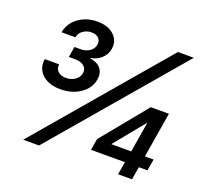

<svg xmlns="http://www.w3.org/2000/svg" viewBox="-125 -883 1104 1032"><g transform="rotate(20 427.0 -366.5)"><path d="M198.7 -323.2Q154.3 -323.2 122.6 -339.1Q90.8 -355 75.7 -383.1Q60.5 -411.1 66.4 -446.8H148.9Q145 -421.4 161.4 -406Q177.7 -390.6 208 -390.6Q236.8 -390.6 258.5 -405.5Q280.3 -420.4 285.2 -444.8Q289.6 -470.7 271.5 -486.3Q253.4 -502 219.2 -502H184.1L193.8 -562.5H229Q259.3 -562.5 280.5 -577.4Q301.8 -592.3 305.7 -615.7Q309.6 -639.2 295.4 -653.6Q281.2 -668 254.9 -668Q227.5 -668 206.5 -653.1Q185.5 -638.2 181.2 -613.3H102.1Q107.9 -648.9 130.6 -675.8Q153.3 -702.6 187.7 -718Q222.2 -733.4 264.2 -733.4Q326.2 -733.4 360.1 -701.2Q394 -668.9 386.2 -621.6Q380.9 -587.9 355.5 -565.2Q330.1 -542.5 294.4 -536.1V-534.2Q338.4 -527.8 357.4 -502.2Q376.5 -476.6 369.6 -439.5Q361.3 -389.2 314 -356.2Q266.6 -323.2 198.7 -323.2ZM105.5 0 726.1 -727.5H816.9L196.3 0ZM466.8 -73.7 477.5 -138.7 690.4 -398.9H746.6L731.4 -311H698.7L561 -142.6L560.5 -139.6H800.8L789.6 -73.7ZM648.4 0 664.1 -93.8 669.9 -122.6 715.8 -398.9H793.9L728 0Z"/></g></svg>

Font: Inter 24pt Medium
Style: Italic
Weight: 500
Italic angle: -9.3988°
Designer: Rasmus Andersson
Foundry: rsms
Version: Version 4.001;git-66647c0bb